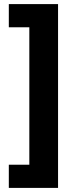

<svg xmlns="http://www.w3.org/2000/svg" viewBox="-20 -750 365 936"><path d="M23 53H123V-617H23V-730H263V166H23Z"/></svg>

Font: Noto Sans Canadian Aboriginal ExtraBold
Style: Regular
Weight: 800
Designer: Monotype Design Team, Typotheque's Kevin King
Foundry: Monotype Imaging Inc.
Version: Version 2.004; ttfautohint (v1.8.4.7-5d5b)